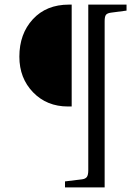

<svg xmlns="http://www.w3.org/2000/svg" viewBox="-20 -712 595 833"><path d="M262 75 336 66Q351 64 357 55.5Q363 47 363 26V-692H529V-666L461 -657Q446 -655 440 -648Q434 -641 434 -620V101H262ZM64 -466Q64 -565 122.5 -628.5Q181 -692 279 -692H291V-250H275Q183 -250 123.5 -311.5Q64 -373 64 -466Z"/></svg>

Font: Heuristica
Style: Regular
Weight: 400
Version: Version 1.0.1 ; ttfautohint (v1.4.1)